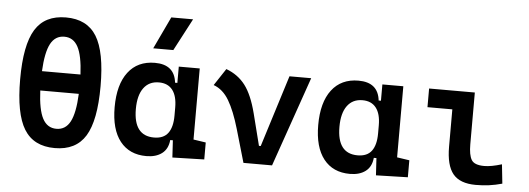

<svg xmlns="http://www.w3.org/2000/svg" viewBox="-51 -943 3032 1101"><g transform="rotate(5 1465.0 -392.5)"><path d="M293 9.8Q171.4 9.8 116.5 -79.3Q61.5 -168.5 61.5 -366.2Q61.5 -564 116.5 -653.1Q171.4 -742.2 293 -742.2Q414.6 -742.2 469.5 -653.1Q524.4 -564 524.4 -366.2Q524.4 -168.5 469.5 -79.3Q414.6 9.8 293 9.8ZM293 -101.1Q345.7 -101.1 372.3 -151.4Q398.9 -201.7 403.8 -312H182.1Q187 -201.7 213.6 -151.4Q240.2 -101.1 293 -101.1ZM182.1 -423.3H403.8Q398.4 -532.2 371.8 -581.8Q345.2 -631.3 293 -631.3Q240.7 -631.3 214.1 -581.8Q187.5 -532.2 182.1 -423.3Z M820.3 9.8Q722.7 9.8 668.9 -58.3Q615.2 -126.5 615.2 -253.9Q615.2 -384.3 669.7 -455.8Q724.1 -527.3 823.7 -527.3Q936.5 -527.3 948.2 -423.8H961.4V-517.6H1082V-108.4L1153.3 -97.7V0L970.2 4.9L964.4 -93.8H949.2Q944.3 -42 909.9 -16.1Q875.5 9.8 820.3 9.8ZM961.4 -235.4V-282.2Q961.4 -348.1 934.6 -382.8Q907.7 -417.5 856 -417.5Q799.3 -417.5 768.3 -375Q737.3 -332.5 737.3 -253.9Q737.3 -100.1 855 -100.1Q910.2 -100.1 935.8 -134.8Q961.4 -169.4 961.4 -235.4ZM806.2 -609.4 894 -794.9H1019.5L921.9 -609.4Z M1378.9 0 1323.7 -190.4Q1293.9 -292.5 1259 -351.3Q1224.1 -410.2 1169.9 -429.7L1234.4 -527.3Q1302.7 -502 1344.2 -447.5Q1385.7 -393.1 1412.6 -288.1L1459 -105H1469.2L1598.6 -517.6H1723.6L1543.5 0Z M1992.2 9.8Q1894.5 9.8 1840.8 -58.3Q1787.1 -126.5 1787.1 -253.9Q1787.1 -384.3 1841.6 -455.8Q1896 -527.3 1995.6 -527.3Q2108.4 -527.3 2120.1 -423.8H2133.3V-517.6H2253.9V-108.4L2325.2 -97.7V0L2142.1 4.9L2136.2 -93.8H2121.1Q2116.2 -42 2081.8 -16.1Q2047.4 9.8 1992.2 9.8ZM2133.3 -235.4V-282.2Q2133.3 -348.1 2106.4 -382.8Q2079.6 -417.5 2027.8 -417.5Q1971.2 -417.5 1940.2 -375Q1909.2 -332.5 1909.2 -253.9Q1909.2 -100.1 2026.9 -100.1Q2082 -100.1 2107.7 -134.8Q2133.3 -169.4 2133.3 -235.4Z M2716.8 9.8Q2625.5 9.8 2585.4 -39.1Q2545.4 -87.9 2545.4 -195.3V-410.2H2402.3V-517.6H2665.5V-219.7Q2665.5 -158.2 2682.1 -130.4Q2698.7 -102.5 2755.9 -102.5Q2795.9 -102.5 2856.4 -121.1L2868.2 -10.7Q2829.6 0 2793.7 4.9Q2757.8 9.8 2716.8 9.8Z"/></g></svg>

Font: Cascadia Code SemiBold
Style: Regular
Weight: 600
Monospace: yes
Designer: Aaron Bell
Foundry: Saja Typeworks
Version: Version 2404.023; ttfautohint (v1.8.4)